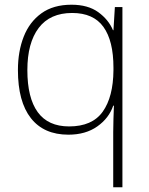

<svg xmlns="http://www.w3.org/2000/svg" viewBox="-20 -560 630 814"><path d="M460 0Q460 -23 461 -56Q462 -89 463 -112H460Q442 -59 392.5 -24Q343 11 270 11Q166 11 111 -59Q56 -129 56 -263Q56 -342 80.5 -404.5Q105 -467 155.5 -503.5Q206 -540 283 -540Q353 -540 396.5 -508.5Q440 -477 459 -432H461L467 -530H499V234H460ZM273 -24Q371 -24 415.5 -86.5Q460 -149 461 -262V-273Q461 -387 418.5 -446Q376 -505 286 -505Q192 -505 144 -441.5Q96 -378 96 -263Q96 -145 140 -84.5Q184 -24 273 -24Z"/></svg>

Font: Noto Sans ExtraLight
Style: Regular
Weight: 200
Designer: Monotype Design Team
Foundry: Monotype Imaging Inc.
Version: Version 2.007